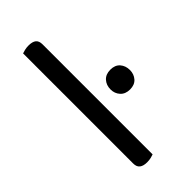

<svg xmlns="http://www.w3.org/2000/svg" viewBox="-212 -705 761 761"><g transform="rotate(-45 168.0 -325.0)"><path d="M83 -264 163 -252V-2Q158 0 148 2.5Q138 5 126 5Q105 5 94 -3.5Q83 -12 83 -31ZM163 -214 83 -225V-648Q88 -650 98.5 -652.5Q109 -655 120 -655Q142 -655 152.5 -646.5Q163 -638 163 -619ZM227 -302Q227 -326 241.5 -342Q256 -358 282 -358Q308 -358 322 -342Q336 -326 336 -302Q336 -279 322 -263Q308 -247 282 -247Q256 -247 241.5 -263Q227 -279 227 -302Z"/></g></svg>

Font: Baloo Tammudu 2
Style: Regular
Weight: 400
Designer: Maithili Shingre, Omkar Shende and Ek Type
Foundry: Ek Type
Version: Version 1.700